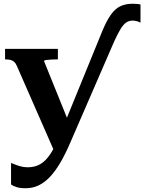

<svg xmlns="http://www.w3.org/2000/svg" viewBox="-20 -772 770 1025"><path d="M359 -90 320 -12 272 41 70 -420Q64 -434 56 -441.5Q48 -449 36.5 -452Q25 -455 8 -455H7V-511H289V-455H287Q270 -455 253 -454Q236 -453 225.5 -451.5Q215 -450 215 -446ZM524 -601Q548 -660 571.5 -693Q595 -726 623 -739Q651 -752 688 -752Q700 -752 711.5 -751Q723 -750 730 -748V-651Q721 -656 710.5 -659Q700 -662 687 -662Q669 -662 654 -652Q639 -642 624.5 -618.5Q610 -595 591 -554L358 -17Q330 49 302 96.5Q274 144 245 174Q216 204 184.5 218.5Q153 233 116 233Q88 233 69 227Q50 221 39 213V98Q43 99 56 104.5Q69 110 87.5 115.5Q106 121 128 121Q151 121 172 114.5Q193 108 213 91.5Q233 75 252.5 44.5Q272 14 291 -33L308 -72Z"/></svg>

Font: Roboto Serif 28pt SemiBold
Style: Regular
Weight: 600
Designer: Greg Gazdowicz
Foundry: Commercial Type
Version: Version 1.008